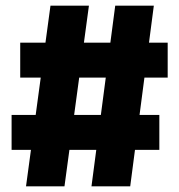

<svg xmlns="http://www.w3.org/2000/svg" viewBox="-20 -659 634 679"><path d="M72 0 158.5 -639H294.5L208 0ZM21 -129V-252.5H543.5V-129ZM303.5 0 387.5 -639H524L440.5 0ZM51.5 -384.5V-508H573V-384.5Z"/></svg>

Font: Anek Bangla ExtraBold
Style: Regular
Weight: 800
Designer: Sulekha Rajkumar (Bangla), Yesha Goshar (Latin)
Foundry: Ek Type
Version: Version 1.003